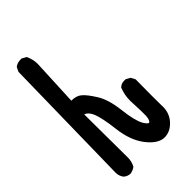

<svg xmlns="http://www.w3.org/2000/svg" viewBox="-242 -893 984 984"><g transform="rotate(-45 250.0 -401.0)"><path d="M107.4 -806.6Q110.4 -806.6 116.2 -806.6L139.6 -793.9Q155.3 -762.7 155.3 -728.5Q155.3 -717.8 154.3 -706.1L143.6 -473.6Q179.7 -473.6 200.2 -456.1Q221.7 -438.5 252 -390.1Q282.2 -341.8 292 -256.8Q301.8 -171.9 321.3 -136.7Q329.1 -124 335 -117.7Q340.8 -111.3 344.7 -111.3Q345.7 -111.3 349.6 -114.3Q357.4 -122.1 359.4 -147.5Q359.4 -160.2 359.4 -181.2Q359.4 -202.1 357.9 -225.1Q356.4 -248 356.4 -258.8Q356.4 -302.7 372.1 -340.8Q381.8 -349.6 391.1 -352.1Q400.4 -354.5 406.2 -354.5Q412.1 -354.5 418 -354.5L441.4 -341.8L454.1 -317.4Q453.1 -245.1 453.1 -197.8Q453.1 -150.4 453.6 -136.7Q454.1 -123 454.1 -120.1Q454.1 -68.4 418.9 -33.2Q387.7 -2 348.6 -2Q302.7 -2 256.8 -61.5Q213.9 -118.2 203.1 -210.4Q192.4 -302.7 174.8 -341.8Q161.1 -371.1 140.6 -377L142.6 -62.5Q142.6 -33.2 128.9 -8.8Q111.3 3.9 91.8 5.9Q72.3 3.9 57.6 -8.8Q43 -28.3 43 -50.8L56.6 -769.5L68.4 -793.9Q85.9 -806.6 107.4 -806.6Z"/></g></svg>

Font: JasonHandwriting2
Style: SemiBold
Weight: 600
Version: Version 1.04.7